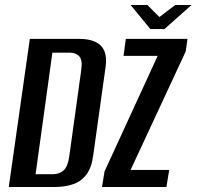

<svg xmlns="http://www.w3.org/2000/svg" viewBox="-20 -746 784 766"><path d="M15 0 99 -591H295Q335 -591 360.5 -579Q386 -567 396.5 -542Q407 -517 401 -477L352 -127Q346 -78 325 -50Q304 -22 271.5 -11Q239 0 198 0ZM122 -51H191Q216 -51 233 -65.5Q250 -80 256 -120L304 -466Q310 -506 296.5 -521Q283 -536 258 -536H189ZM387 0 397 -62 609 -523H473L482 -591H728L721 -541L501 -68H655L644 0ZM580 -630 501 -726H568L616 -678L679 -726H744L636 -630Z"/></svg>

Font: Alumni Sans SemiBold
Style: Italic
Weight: 600
Italic angle: -8°
Version: Version 1.016